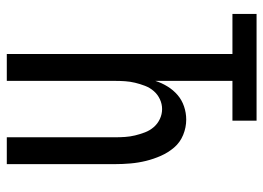

<svg xmlns="http://www.w3.org/2000/svg" viewBox="-125 -650 775 565"><g transform="rotate(90 262.5 -367.5)"><path d="M139 0V-664H21V-735H335V-664H218V-437Q224 -456 234.5 -473Q245 -490 259.5 -502.5Q274 -515 293 -521.5Q312 -528 332 -528Q355 -528 377 -519Q399 -510 414 -492.5Q429 -475 438.5 -453.5Q448 -432 453.5 -409.5Q459 -387 461 -364Q463 -341 463 -318V0H384V-318Q384 -333 383 -348Q382 -363 378.5 -377.5Q375 -392 369.5 -406.5Q364 -421 354 -432.5Q344 -444 330 -450.5Q316 -457 301 -457Q286 -457 272 -450.5Q258 -444 248 -432.5Q238 -421 232.5 -406.5Q227 -392 223.5 -377.5Q220 -363 219 -348Q218 -333 218 -318V0Z"/></g></svg>

Font: Iosevka Pride
Style: Regular
Weight: 400
Monospace: yes
Designer: Belleve Invis
Foundry: Belleve Invis
Version: Version 30.3.1; ttfautohint (v1.8.4)